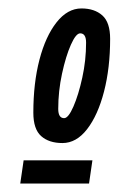

<svg xmlns="http://www.w3.org/2000/svg" viewBox="-20 -703 281 455"><path d="M173 -683Q204 -683 222.5 -666.5Q241 -650 241 -611Q241 -542 226.5 -486Q212 -430 186.5 -397Q161 -364 128 -364Q96 -364 77.5 -380.5Q59 -397 59 -436Q59 -506 73.5 -561.5Q88 -617 114 -650Q140 -683 173 -683ZM170 -624Q160 -624 148 -597Q136 -570 127 -528.5Q118 -487 118 -445Q118 -423 132 -423Q142 -423 154 -450.5Q166 -478 175 -519Q184 -560 184 -602Q184 -624 170 -624ZM28 -268 36 -323H199L191 -268Z"/></svg>

Font: Georama ExtraCondensed SemiBold
Style: Italic
Weight: 600
Width: 2
Italic angle: -9°
Designer: Jean-Baptiste Levee
Foundry: Production Type
Version: Version 1.000